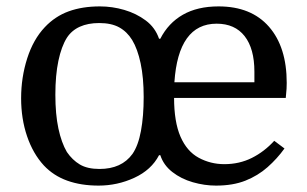

<svg xmlns="http://www.w3.org/2000/svg" viewBox="-20 -570 960 600"><path d="M292 -550Q331 -550 368.5 -539Q406 -528 435.5 -506Q465 -484 477 -449H481Q506 -498 551.5 -524Q597 -550 663 -550Q765 -550 820.5 -486.5Q876 -423 876 -311Q876 -301 875.5 -292.5Q875 -284 873 -264H524Q524 -227 529 -196.5Q534 -166 544 -143Q564 -97 601 -77Q638 -57 681 -57Q728 -57 767 -76.5Q806 -96 837 -130L869 -106Q846 -74 816 -47.5Q786 -21 747 -5.5Q708 10 655 10Q619 10 582.5 -0.5Q546 -11 518.5 -32.5Q491 -54 481 -85H477Q453 -39 400 -14.5Q347 10 288 10Q233 10 190 -5.5Q147 -21 117 -53Q83 -90 64.5 -144.5Q46 -199 46 -263Q46 -328 65 -387.5Q84 -447 120 -485Q152 -519 194.5 -534.5Q237 -550 292 -550ZM153 -274Q153 -213 162.5 -168.5Q172 -124 189 -95Q206 -70 229.5 -56Q253 -42 291 -42Q360 -42 394 -89Q412 -115 420.5 -161Q429 -207 429 -267Q429 -327 419.5 -372Q410 -417 393 -445Q377 -471 352.5 -484.5Q328 -498 290 -498Q255 -498 229.5 -486.5Q204 -475 189 -452Q172 -425 162.5 -380Q153 -335 153 -274ZM657 -496Q597 -496 564 -450Q531 -404 525 -313H775V-346Q775 -418 744.5 -457Q714 -496 657 -496Z"/></svg>

Font: Domine
Style: Regular
Weight: 400
Designer: Pablo Impallari, Rodrigo Fuenzalida, Brenda Gallo
Foundry: Pablo Impallari, Rodrigo Fuenzalida, Brenda Gallo
Version: Version 2.000